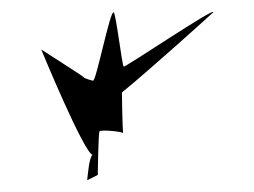

<svg xmlns="http://www.w3.org/2000/svg" viewBox="-20 -337 432 326"><path d="M50 -253C52 -248 121 -81 137 -74C131 -69 129 -38 128 -31L146 -40C146 -43 147 -112 149 -114C151 -117 186 -114 189 -111C188 -118 187 -173 187 -180C228 -213 338 -312 342 -316C349 -328 186 -218 190 -224C187 -227 177 -314 173 -316C167 -320 143 -198 138 -200C137 -200 122 -204 122 -206C122 -207 53 -251 50 -253Z"/></svg>

Font: Getaway
Style: Regular
Weight: 400
Version: Version 0.1